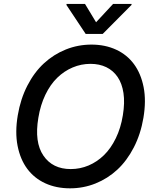

<svg xmlns="http://www.w3.org/2000/svg" viewBox="-20 -969 808 998"><path d="M725.5 -356.5Q711.3 -272 675.6 -202.8Q639.9 -133.5 589.7 -87Q539.4 -40.5 476.4 -15.3Q413.4 9.9 344.1 9.9Q272.4 9.9 215.2 -16.3Q158 -42.6 121.6 -91.6Q85.2 -140.6 71.4 -211.1Q57.5 -281.6 72.4 -370Q86.6 -454.5 122.3 -524Q158 -593.4 208.5 -639.9Q258.9 -686.4 322.3 -711.8Q385.7 -737.2 455.3 -737.2Q526.6 -737.2 583.5 -710.9Q640.3 -684.7 676.5 -635.5Q712.7 -586.3 726.6 -515.6Q740.4 -445 725.5 -356.5ZM618.6 -370Q629.3 -435.4 621.8 -485.3Q614.3 -535.2 591.3 -568.9Q568.2 -602.6 532.3 -619.9Q496.4 -637.1 450.6 -637.1Q402 -637.1 357.8 -618.4Q313.6 -599.8 277.5 -564.8Q241.5 -529.8 215.7 -476.2Q190 -422.6 179.3 -356.5Q158 -230.1 205.6 -160.2Q253.2 -90.2 347.7 -90.2Q396.3 -90.2 440.3 -108.8Q484.4 -127.5 520.2 -162.3Q556.1 -197.1 582 -250.4Q608 -303.6 618.6 -370ZM421.9 -948.5 479.4 -853.3 567.8 -948.5H664.1L663.4 -943.2L513.8 -792.6H425.4L325.3 -943.2L326 -948.5Z"/></svg>

Font: Karasuma Gothic
Style: Medium Italic
Weight: 500
Italic angle: 9.39998°
Designer: Rasmus Andersson / Ryoko Nishizuka
Foundry: Genbu
Version: Version 1.00